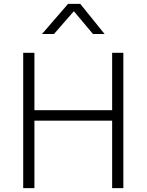

<svg xmlns="http://www.w3.org/2000/svg" viewBox="-20 -973 758 993"><path d="M100 0V-700H158V-403H560V-700H618V0H560V-349H158V0ZM197 -797 332 -953H395L521 -797H461L362 -915L259 -797Z"/></svg>

Font: Geologica Thin
Style: Regular
Weight: 100
Version: Version 1.010;gftools[0.9.28]